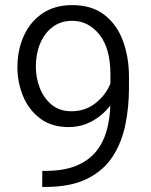

<svg xmlns="http://www.w3.org/2000/svg" viewBox="-20 -741 599 764"><path d="M148.4 -61H159.2Q233.9 -61 283.4 -81.5Q333 -102.1 362.1 -137.9Q391.1 -173.8 404.3 -220.9Q417.5 -268.1 418.9 -321.3Q390.1 -283.2 347.2 -259.3Q304.2 -235.4 252.9 -235.4Q184.6 -235.4 139.2 -270Q93.8 -304.7 71.5 -359.1Q49.3 -413.6 49.3 -473.1Q49.3 -541.5 74.5 -597.7Q99.6 -653.8 148.4 -687.3Q197.3 -720.7 267.1 -720.7Q345.7 -720.7 395.8 -681.6Q445.8 -642.6 469.5 -577.6Q493.2 -512.7 493.2 -435.1V-390.6Q493.2 -316.9 479.2 -246.6Q465.3 -176.3 429.4 -119.9Q393.6 -63.5 328.1 -30.3Q262.7 2.9 159.2 2.9H147.9ZM122.6 -477.1Q122.6 -431.6 138.4 -390.9Q154.3 -350.1 185.8 -324.2Q217.3 -298.3 263.7 -298.3Q320.3 -298.3 361.3 -331.5Q402.3 -364.7 419.4 -409.2V-444.3Q419.4 -548.8 375.5 -603.5Q331.5 -658.2 267.6 -658.2Q222.2 -658.2 189.7 -633.8Q157.2 -609.4 139.9 -568.1Q122.6 -526.9 122.6 -477.1Z"/></svg>

Font: Vazirmatn RD Light
Style: Regular
Weight: 300
Designer: Saber Rastikerdar
Foundry: Saber Rastikerdar
Version: Version 32.102